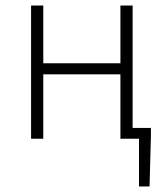

<svg xmlns="http://www.w3.org/2000/svg" viewBox="-20 -500 588 692"><path d="M481 172V0H414V-232H136V0H92V-480H136V-272H414V-480H458V-39H524V-13L519 172Z"/></svg>

Font: hySource Sans Pro Light
Style: Regular
Weight: 300
Designer: Paul D. Hunt
Foundry: Adobe Systems Incorporated
Version: Version 2.021;PS 2.000;hotconv 1.0.86;makeotf.lib2.5.63406